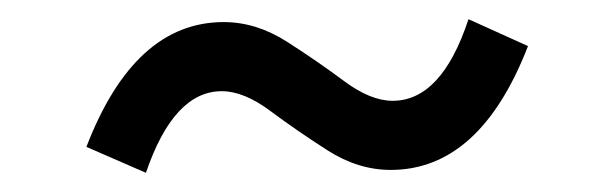

<svg xmlns="http://www.w3.org/2000/svg" viewBox="-20 -430 640 200"><path d="M387 -253Q353 -253 321 -273.5Q289 -294 261.5 -314.5Q234 -335 211 -335Q161 -335 132 -250L70 -277Q120 -407 213 -407Q247 -407 279 -386.5Q311 -366 338.5 -345.5Q366 -325 389 -325Q440 -325 468 -410L530 -382Q480 -253 387 -253Z"/></svg>

Font: TypoPRO Source Code Pro
Style: Regular
Weight: 500
Monospace: yes
Designer: Paul D. Hunt, Teo Tuominen
Foundry: Adobe Systems Incorporated
Version: Version 2.010;PS 1.0;hotconv 1.0.84;makeotf.lib2.5.63406